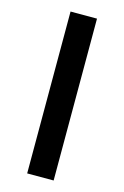

<svg xmlns="http://www.w3.org/2000/svg" viewBox="-112 -766 528 818"><g transform="rotate(15 152.5 -357.0)"><path d="M94.2 0V-713.9H210.9V0Z"/></g></svg>

Font: TypoPRO Open Sans
Style: Regular
Weight: 600
Foundry: Ascender Corporation
Version: Version 1.10